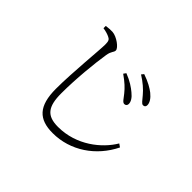

<svg xmlns="http://www.w3.org/2000/svg" viewBox="-158 -1007 1316 1316"><g transform="rotate(45 500.0 -349.5)"><path d="M625 -498C648 -469 660 -447 676 -447C688 -447 697 -454 698 -468C699 -490 684 -515 654 -539C629 -560 592 -586 537 -607L524 -589C574 -554 600 -529 625 -498ZM722 -581C747 -553 758 -532 773 -532C787 -532 794 -540 794 -554C794 -577 778 -603 747 -628C723 -647 684 -670 628 -689L614 -672C661 -643 697 -611 722 -581ZM208 -714C232 -711 258 -703 273 -695C290 -687 296 -677 296 -643C296 -590 271 -348 271 -190C271 -22 336 41 470 41C641 41 790 -61 866 -216L843 -232C781 -127 644 -15 466 -15C358 -15 319 -64 319 -194C319 -334 336 -502 351 -596C358 -642 376 -646 376 -666C376 -691 313 -737 270 -740C254 -741 235 -740 208 -736Z"/></g></svg>

Font: Noto Serif CJK HK Light
Style: Regular
Weight: 300
Designer: Ryoko NISHIZUKA 西塚涼子 (kana & ideographs); Frank Grießhammer (Latin, Greek & Cyrillic); Wenlong ZHANG 张文龙 (bopomofo); San
Foundry: Adobe
Version: Version 2.001;hotconv 1.1.0;makeotfexe 2.6.0